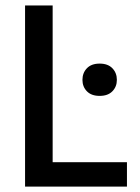

<svg xmlns="http://www.w3.org/2000/svg" viewBox="-20 -694 520 714"><path d="M175.8 -90.8V-673.8H73.2V0H452.1V-90.8ZM286.6 -397Q286.6 -371.6 303.2 -354.5Q319.8 -337.4 350.6 -337.4Q381.3 -337.4 397.9 -354.5Q414.6 -371.6 414.6 -397Q414.6 -422.9 397.9 -440.2Q381.3 -457.5 350.6 -457.5Q319.8 -457.5 303.2 -440.2Q286.6 -422.9 286.6 -397Z"/></svg>

Font: FAU Chimera Medium
Style: Regular
Weight: 500
Version: Version 1.002;hotconv 1.0.117;makeotfexe 2.5.65602